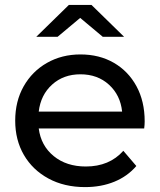

<svg xmlns="http://www.w3.org/2000/svg" viewBox="-20 -757 652 783"><path d="M327 6Q242 6 177.5 -29Q113 -64 77.5 -125Q42 -186 42 -265Q42 -344 76.5 -405Q111 -466 171.5 -500.5Q232 -535 308 -535Q385 -535 444 -501Q503 -467 536.5 -405.5Q570 -344 570 -262Q570 -256 569.5 -248Q569 -240 568 -233H138Q147 -163 199 -120.5Q251 -78 330 -78Q426 -78 483 -142L536 -80Q500 -38 446.5 -16Q393 6 327 6ZM138 -302H478Q471 -369 424.5 -411.5Q378 -454 308 -454Q239 -454 192.5 -412Q146 -370 138 -302ZM128 -607 261 -737H353L486 -607H399L307 -684L215 -607Z"/></svg>

Font: Montserrat Medium
Style: Regular
Weight: 500
Designer: Julieta Ulanovsky
Foundry: Julieta Ulanovsky
Version: Version 9.000; ttfautohint (v1.8.4.7-5d5b)